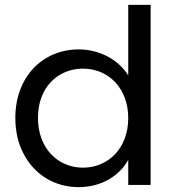

<svg xmlns="http://www.w3.org/2000/svg" viewBox="-20 -760 716 789"><path d="M43 -276C43 -221 54 -171 77 -128C122 -41 206 9 303 9C398 9 471 -38 507 -103V0H599V-740H507V-450C468 -514 389 -557 304 -557C155 -557 43 -444 43 -276ZM136 -276C136 -402 219 -478 321 -478C423 -478 507 -400 507 -275C507 -149 423 -71 321 -71C219 -71 136 -149 136 -276Z"/></svg>

Font: Poppins
Style: Regular
Weight: 400
Designer: Ninad Kale (Devanagari), Jonny Pinhorn (Latin)
Foundry: Indian Type Foundry
Version: 4.004